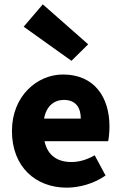

<svg xmlns="http://www.w3.org/2000/svg" viewBox="-20 -852 560 884"><path d="M287 12C346 12 414 -7 466 -44L416 -137C381 -117 345 -106 309 -106C246 -106 199 -135 185 -202H478C481 -216 484 -242 484 -270C484 -405 414 -509 270 -509C151 -509 35 -410 35 -249C35 -83 145 12 287 12ZM183 -306C193 -364 230 -392 274 -392C330 -392 352 -355 352 -306ZM309 -572 386 -648 177 -832 89 -729Z"/></svg>

Font: Source Sans Pro
Style: Bold
Weight: 700
Designer: Paul D. Hunt
Foundry: Adobe Systems Incorporated
Version: Version 3.006;hotconv 1.0.111;makeotfexe 2.5.65597